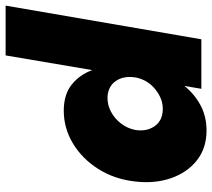

<svg xmlns="http://www.w3.org/2000/svg" viewBox="-70 -462 738 667"><g transform="rotate(90 298.5 -129.0)"><path d="M158 220H-15L102 -460H274L264 -401Q292 -436 331 -457Q370 -478 419 -478Q480 -478 522.5 -444.5Q565 -411 584.5 -354.5Q604 -298 596 -230Q588 -158 552.5 -102Q517 -46 464 -14Q411 18 350 18Q294 18 259.5 -9.5Q225 -37 209 -81ZM417 -231Q423 -270 404 -297.5Q385 -325 346 -326Q310 -327 277 -301Q244 -275 235 -234L234 -227Q229 -188 247.5 -162Q266 -136 302 -134Q329 -133 353.5 -146Q378 -159 395 -181.5Q412 -204 417 -231Z"/></g></svg>

Font: Jost* Heavy
Style: Italic
Weight: 800
Italic angle: -10°
Version: Version 3.7